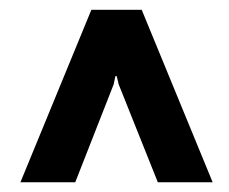

<svg xmlns="http://www.w3.org/2000/svg" viewBox="-20 -731 472 395"><path d="M22 -356 168 -710.9H271.5L417.5 -356H304.7L224.1 -557.6L220.2 -574.2H217.3L213.9 -557.6L134.8 -356Z"/></svg>

Font: Roboto Slab LO
Style: Bold
Weight: 700
Designer: Google
Version: Version 2.000